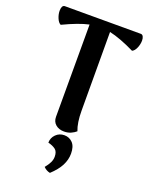

<svg xmlns="http://www.w3.org/2000/svg" viewBox="-176 -788 904 1156"><g transform="rotate(20 276.5 -210.0)"><path d="M541 -661Q541 -638 531 -614Q521 -590 505 -583Q411 -629 342 -644L343 -141Q343 -62 362 -15Q350 -4 330.5 5Q311 14 286 14Q253 14 232 -4Q211 -22 211 -53V-644Q146 -630 48 -583Q33 -590 23 -614Q13 -638 13 -661Q13 -677 18 -687Q23 -697 34 -697H520Q530 -697 535.5 -687Q541 -677 541 -661ZM250 254Q268 232 277 213.5Q286 195 286 176Q286 143 268 129.5Q250 116 221 109Q221 78 243 56Q265 34 297 34Q329 34 350.5 56.5Q372 79 372 125Q372 164 353 201Q334 238 292 277Q269 273 250 254Z"/></g></svg>

Font: Arima Madurai Black
Style: Regular
Weight: 900
Designer: Joana Correia and Natanael Gama
Foundry: NDISCOVER
Version: Version 1.019